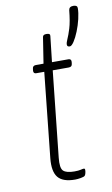

<svg xmlns="http://www.w3.org/2000/svg" viewBox="-87 -797 496 849"><g transform="rotate(-10 161.5 -373.0)"><path d="M180 6Q125 6 103.5 -20.5Q82 -47 88 -106L128 -487H92Q79 -487 80 -501L81 -509Q82 -523 97 -523H131L149 -638Q150 -650 165 -650H168Q184 -650 182 -638L169 -523H243Q256 -523 255 -509L254 -501Q253 -487 238 -487H166L125 -102Q120 -56 133.5 -43Q147 -30 183 -30Q202 -30 211.5 -32.5Q221 -35 226 -35Q231 -35 231 -28Q231 -21 229 -13.5Q227 -6 224 -3Q220 1 205.5 3.5Q191 6 180 6ZM259 -578Q247 -578 247 -588Q247 -597 254 -612Q261 -627 270 -656Q279 -685 284 -736Q286 -752 305 -752Q323 -752 323 -739Q323 -718 316.5 -690.5Q310 -663 299.5 -637Q289 -611 278 -594.5Q267 -578 259 -578Z"/></g></svg>

Font: Asap Condensed Condensed Thin
Style: Italic
Weight: 100
Width: 3
Italic angle: -6°
Designer: Pablo Cosgaya
Foundry: Omnibus-Type
Version: Version 3.001; ttfautohint (v1.8.4.7-5d5b)